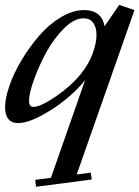

<svg xmlns="http://www.w3.org/2000/svg" viewBox="-30 -478 554 763"><path d="M42 11.2Q17.1 11.2 3.7 -4.6Q-9.8 -20.5 -9.8 -51.8Q-9.8 -87.4 7.6 -137.5Q24.9 -187.5 55.9 -239.3Q86.9 -291 125.5 -335.9Q164.1 -380.9 211.9 -409.4Q259.8 -438 304.7 -438Q373 -438 385.7 -374L443.8 -458.5L504.4 -438L274.9 215.3L330.6 208L334.5 235.4L113.3 264.2L109.9 236.8L172.4 228.5L308.1 -159.2Q252.4 -91.3 171.1 -40Q89.8 11.2 42 11.2ZM102.5 -53.2Q130.9 -53.2 191.2 -94.2Q251.5 -135.3 290 -182.6Q321.8 -221.2 337.6 -263.7Q353.5 -306.2 353.5 -338.9Q353.5 -369.6 340.3 -387.5Q327.1 -405.3 302.2 -405.3Q264.6 -405.3 223.9 -364.7Q183.1 -324.2 153.6 -269.5Q124 -214.8 104.7 -160.6Q85.4 -106.4 85.4 -77.1Q85.4 -53.2 102.5 -53.2Z"/></svg>

Font: Elstob 14pt SemiBold
Style: Italic
Weight: 600
Italic angle: -20°
Designer: Peter S. Baker
Version: Version 1.015